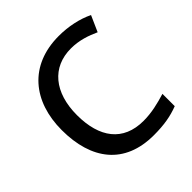

<svg xmlns="http://www.w3.org/2000/svg" viewBox="-195 -869 1025 1025"><g transform="rotate(-45 317.5 -357.0)"><path d="M402 -631C465 -631 518 -612 564 -591L604 -681C547 -709 475 -724 403 -724C181 -724 59 -573 59 -357C59 -134 167 10 388 10C466 10 521 0 576 -21V-114C520 -97 465 -83 403 -83C249 -83 173 -187 173 -356C173 -527 260 -631 402 -631Z"/></g></svg>

Font: Noto Sans Canadian Aboriginal Medium
Style: Regular
Weight: 500
Designer: Monotype Design Team, Typotheque's Kevin King
Foundry: Monotype Imaging Inc.
Version: Version 2.004